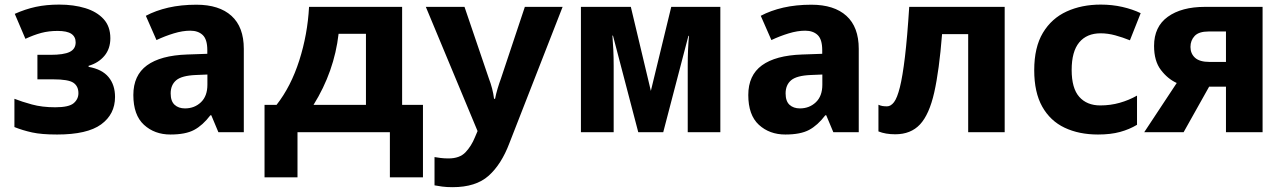

<svg xmlns="http://www.w3.org/2000/svg" viewBox="-20 -564 5483 819"><path d="M232.4 -544.4Q294.4 -544.4 343.8 -529.3Q393.1 -514.2 421.9 -482.7Q450.7 -451.2 450.7 -400.9Q450.7 -356 425.3 -325.7Q399.9 -295.4 357.9 -283.2V-278.8Q415.5 -268.6 443.1 -235.1Q470.7 -201.7 470.7 -150.4Q470.7 -76.7 411.4 -33.4Q352.1 9.8 223.6 9.8Q157.2 9.8 117.2 1Q77.1 -7.8 41.5 -22V-142.6Q72.3 -130.4 116 -118.4Q159.7 -106.4 215.8 -106.4Q273.9 -106.4 294.2 -123.8Q314.5 -141.1 314.5 -166.5Q314.5 -196.3 293.2 -210.9Q272 -225.6 206.5 -225.6H139.6V-330.1H194.8Q252 -330.1 277.3 -342.5Q302.7 -355 302.7 -383.3Q302.7 -407.2 284.4 -419.7Q266.1 -432.1 225.6 -432.1Q188 -432.1 156 -423.6Q124 -415 88.4 -398.4L43 -504.9Q87.4 -524.9 132.6 -534.7Q177.7 -544.4 232.4 -544.4Z M817.9 -543.9Q915 -543.9 967.5 -496.3Q1020 -448.7 1020 -355.5V0H911.6L881.3 -72.3H877.4Q844.7 -29.3 808.1 -9.8Q771.5 9.8 707 9.8Q639.2 9.8 594 -31.7Q548.8 -73.2 548.8 -158.7Q548.8 -242.7 606.9 -285.2Q665 -327.6 778.3 -331.5L864.3 -334.5V-350.1Q864.3 -396 844.7 -414.6Q825.2 -433.1 791.5 -433.1Q758.8 -433.1 721.2 -421.6Q683.6 -410.2 647.5 -393.1L602.1 -496.6Q644 -519 698.2 -531.5Q752.4 -543.9 817.9 -543.9ZM864.7 -246.1 815.9 -244.1Q755.4 -241.7 731.7 -221.7Q708 -201.7 708 -165.5Q708 -132.3 724.9 -116.9Q741.7 -101.6 769 -101.6Q809.6 -101.6 837.2 -127.9Q864.7 -154.3 864.7 -202.6Z M1298.3 -534.7H1695.3V-116.7H1784.2V192.4H1643.1V0H1249V192.4H1108.4V-116.7H1159.7Q1221.2 -195.3 1256.6 -306.2Q1292 -417 1298.3 -534.7ZM1541 -419.9H1424.3Q1405.8 -258.8 1317.4 -116.7H1541Z M2017.1 -4.9 1796.4 -534.7H1961.4L2065.4 -229Q2073.2 -209 2079.1 -186.3Q2085 -163.6 2087.4 -142.6H2091.8Q2095.7 -163.1 2102.5 -186Q2109.4 -209 2116.7 -228.5L2218.8 -534.7H2379.9L2152.8 46.9Q2118.7 137.2 2064.2 185.8Q2009.8 234.4 1910.6 234.4Q1885.3 234.4 1866.5 231.9Q1847.7 229.5 1833.5 226.6V106Q1844.2 107.9 1859.9 109.9Q1875.5 111.8 1893.1 111.8Q1940.9 111.8 1965.8 85.4Q1990.7 59.1 2005.9 21.5Z M2843.3 -534.7H3052.7V0H2913.6V-286.1Q2913.6 -352.1 2918.9 -411.1H2916.5L2809.1 0H2702.6L2594.7 -412.1H2592.3Q2594.7 -383.3 2596.2 -351.6Q2597.7 -319.8 2597.7 -282.2V0H2458V-534.7H2670.9L2756.3 -176.3Z M3440.9 -543.9Q3538.1 -543.9 3590.6 -496.3Q3643.1 -448.7 3643.1 -355.5V0H3534.7L3504.4 -72.3H3500.5Q3467.8 -29.3 3431.2 -9.8Q3394.5 9.8 3330.1 9.8Q3262.2 9.8 3217 -31.7Q3171.9 -73.2 3171.9 -158.7Q3171.9 -242.7 3230 -285.2Q3288.1 -327.6 3401.4 -331.5L3487.3 -334.5V-350.1Q3487.3 -396 3467.8 -414.6Q3448.2 -433.1 3414.6 -433.1Q3381.8 -433.1 3344.2 -421.6Q3306.6 -410.2 3270.5 -393.1L3225.1 -496.6Q3267.1 -519 3321.3 -531.5Q3375.5 -543.9 3440.9 -543.9ZM3487.8 -246.1 3439 -244.1Q3378.4 -241.7 3354.7 -221.7Q3331.1 -201.7 3331.1 -165.5Q3331.1 -132.3 3347.9 -116.9Q3364.7 -101.6 3392.1 -101.6Q3432.6 -101.6 3460.2 -127.9Q3487.8 -154.3 3487.8 -202.6Z M4265.6 -534.7V0H4109.9V-418.5H3998.5Q3986.3 -263.7 3965.1 -169.7Q3943.8 -75.7 3904.5 -33.4Q3865.2 8.8 3798.8 8.8Q3757.3 8.8 3727.1 -3.4V-117.2Q3735.4 -113.3 3744.1 -111.8Q3752.9 -110.4 3763.7 -110.4Q3779.8 -110.4 3793.5 -128.2Q3807.1 -146 3818.6 -191.9Q3830.1 -237.8 3840.1 -321Q3850.1 -404.3 3858.4 -534.7Z M4663.6 9.8Q4582.5 9.8 4521.2 -19.3Q4460 -48.3 4425.8 -109.1Q4391.6 -169.9 4391.6 -264.6Q4391.6 -362.3 4428.7 -424.1Q4465.8 -485.8 4530 -515.1Q4594.2 -544.4 4675.3 -544.4Q4724.1 -544.4 4767.8 -534.4Q4811.5 -524.4 4845.7 -507.8L4799.8 -392.1Q4768.6 -404.8 4737.1 -413.3Q4705.6 -421.9 4674.8 -421.9Q4615.7 -421.9 4583.5 -383.1Q4551.3 -344.2 4551.3 -265.6Q4551.3 -187.5 4583.7 -150.9Q4616.2 -114.3 4673.3 -114.3Q4716.8 -114.3 4756.3 -125.5Q4795.9 -136.7 4830.1 -156.2V-31.7Q4797.9 -12.2 4757.8 -1.2Q4717.8 9.8 4663.6 9.8Z M5137.7 -194.3 5028.8 0H4860.8L4999.5 -210Q4960.9 -227.5 4931.9 -265.6Q4902.8 -303.7 4902.8 -368.2Q4902.8 -450.2 4961.4 -492.4Q5020 -534.7 5120.1 -534.7H5365.7V0H5209.5V-194.3ZM5058.1 -363.8Q5058.1 -335.4 5077.6 -317.6Q5097.2 -299.8 5140.1 -299.8H5209.5V-429.7H5135.3Q5093.8 -429.7 5075.9 -410.6Q5058.1 -391.6 5058.1 -363.8Z"/></svg>

Font: Lunasima
Style: Bold
Weight: 700
Designer: The DocRepair Project, Monotype Design Team
Foundry: Google
Version: Version 2.009